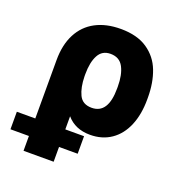

<svg xmlns="http://www.w3.org/2000/svg" viewBox="-177 -647 887 954"><g transform="rotate(20 266.0 -170.0)"><path d="M300.8 -537.1Q387.7 -537.1 441.9 -500.2Q496.1 -463.4 519.5 -402.1Q543 -340.8 543 -262.7V-252.9Q543 -173.3 518.1 -114Q493.2 -54.7 446.3 -22.5Q399.4 9.8 335 9.8Q256.3 9.8 211.4 -43V26.4H310.5V119.1H211.9V197.3H52.7V119.1H-44.9V26.4H52.7V-282.2Q52.7 -363.3 82.5 -420.7Q112.3 -478 168 -507.6Q223.6 -537.1 300.8 -537.1ZM296.9 -119.1Q383.8 -119.1 383.8 -252.9V-262.7Q383.8 -325.2 363.3 -364.3Q342.8 -403.3 294.9 -403.3Q251 -403.3 231 -366Q210.9 -328.6 210.9 -265.6V-254.4Q211.9 -195.3 230.2 -157.2Q248.5 -119.1 296.9 -119.1Z"/></g></svg>

Font: Pretendard JP ExtraBold
Style: Regular
Weight: 800
Designer: Base glyphs from Inter by Rasmus Andersson; Hangeul glyphs from Noto Sans CJK(Source Han Sans) by Jang Soo-young and Kan
Foundry: Kil Hyung-jin
Version: Version 1.309